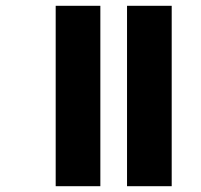

<svg xmlns="http://www.w3.org/2000/svg" viewBox="-20 -642 694 662"><path d="M418 -622V0H572V-622ZM172 -622V0H326V-622Z"/></svg>

Font: Noto Sans Devanagari UI ExtraBold
Style: Regular
Weight: 800
Designer: Jelle Bosma - Monotype Design Team
Foundry: Monotype Imaging Inc.
Version: Version 2.003